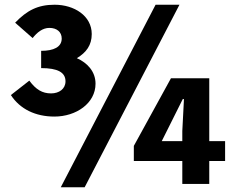

<svg xmlns="http://www.w3.org/2000/svg" viewBox="-20 -778 979 812"><path d="M210 -285C302 -285 384 -341 384 -424C384 -475 350 -512 305 -532C345 -556 368 -587 368 -634C368 -711 294 -758 211 -758C140 -758 94 -734 44 -682L118 -617C137 -641 160 -660 189 -660C220 -660 241 -643 241 -615C241 -579 207 -563 154 -563V-490C224 -490 257 -472 257 -434C257 -402 230 -383 196 -383C159 -383 132 -399 104 -437L26 -376C65 -316 131 -285 210 -285ZM237 14H338L739 -758H638ZM751 0H865V-97H932V-181H865V-447H703L546 -161V-97H751ZM751 -181H664L709 -271L753 -359H758L751 -224Z"/></svg>

Font: Noto Sans CJK TC Black
Style: Regular
Weight: 900
Designer: Ryoko NISHIZUKA 西塚涼子 (kana, bopomofo & ideographs); Paul D. Hunt (Latin, Greek & Cyrillic); Sandoll Communications 산돌커뮤니
Foundry: Adobe
Version: Version 2.004;hotconv 1.0.118;makeotfexe 2.5.65603